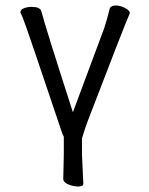

<svg xmlns="http://www.w3.org/2000/svg" viewBox="-20 -506 540 698"><path d="M283 162Q283 172 265 172Q247 172 228.5 164.5Q210 157 210 144L212 55V-9Q209 -14 207 -19Q74 -415 63 -441L54 -461Q54 -471 67 -476Q80 -481 95 -481Q125 -481 130 -466Q145 -408 245 -98L359 -404Q370 -438 379 -475Q383 -486 401 -486Q417 -486 434.5 -477Q452 -468 452 -458Q430 -408 299 -66Q288 -37 279 -6L278 -2V56Z"/></svg>

Font: LXGW WenKai Mono TC
Style: Regular
Weight: 400
Designer: LXGW / Fontworks Inc.
Foundry: LXGW / Fontworks Inc.
Version: Version 1.330